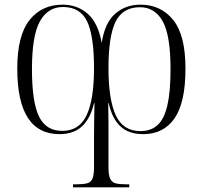

<svg xmlns="http://www.w3.org/2000/svg" viewBox="-20 -565 868 823"><path d="M293 238V225H310Q338 225 354 220.5Q370 216 376.5 200.5Q383 185 383 151V34Q383 3 383.5 -36.5Q384 -76 385 -123H383Q368 -58 332 -24Q296 10 235 10Q54 10 54 -271Q54 -413 106.5 -479Q159 -545 248 -545Q312 -545 356.5 -505.5Q401 -466 416 -381Q429 -467 473.5 -506Q518 -545 582 -545Q669 -545 722 -480Q775 -415 775 -271Q775 -125 728 -57.5Q681 10 594 10Q531 10 495.5 -24Q460 -58 446 -123H444Q445 -76 445 -35.5Q445 5 445 33V153Q445 186 452.5 201.5Q460 217 476 221Q492 225 520 225H534V238ZM247 -4Q320 -4 351.5 -71.5Q383 -139 383 -273Q383 -411 353.5 -473Q324 -535 250 -535Q185 -535 151 -473.5Q117 -412 117 -269Q117 -128 147 -66Q177 -4 247 -4ZM582 -3Q627 -3 655.5 -29Q684 -55 697.5 -113.5Q711 -172 711 -269Q711 -413 677.5 -473.5Q644 -534 580 -534Q506 -534 475.5 -472Q445 -410 445 -273Q445 -138 476.5 -70.5Q508 -3 582 -3Z"/></svg>

Font: Noto Serif Display SemiCondensed Light
Style: Regular
Weight: 300
Width: 4
Designer: Monotype Design Team
Foundry: Monotype Imaging Inc.
Version: Version 2.009